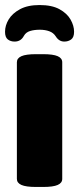

<svg xmlns="http://www.w3.org/2000/svg" viewBox="-24 -740 314 762"><path d="M119 2Q79 2 61 -6Q43 -14 43 -30V-493Q43 -509 61 -517Q79 -525 119 -525H147Q187 -525 205 -517Q223 -509 223 -493V-30Q223 -14 205 -6Q187 2 147 2ZM133 -720Q182 -720 212 -703.5Q242 -687 256 -662.5Q270 -638 270 -614Q270 -592 258.5 -583.5Q247 -575 231 -575Q210 -575 197 -596Q188 -610 171.5 -616Q155 -622 134 -622Q112 -622 95.5 -617Q79 -612 71 -598Q59 -575 34 -575Q18 -575 7 -583.5Q-4 -592 -4 -614Q-4 -639 10.5 -663Q25 -687 55.5 -703.5Q86 -720 133 -720Z"/></svg>

Font: Asap Black
Style: Regular
Weight: 900
Designer: Pablo Cosgaya
Foundry: Omnibus-Type
Version: Version 3.001; ttfautohint (v1.8.4.7-5d5b)